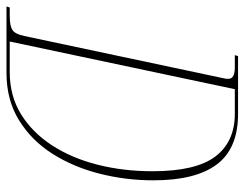

<svg xmlns="http://www.w3.org/2000/svg" viewBox="-119 -653 754 592"><g transform="rotate(90 258.0 -357.0)"><path d="M-18 0 -15 -10H12Q41 -10 54 -18Q67 -26 73 -55L203 -668Q205 -676 205 -679Q205 -682 205 -684Q205 -695 195.5 -699.5Q186 -704 171 -704H132L135 -714H313Q420 -714 469 -648.5Q518 -583 518 -453Q518 -368 497.5 -287Q477 -206 436 -141.5Q395 -77 332.5 -38.5Q270 0 187 0ZM184 -10Q258 -10 314.5 -45Q371 -80 410.5 -141Q450 -202 470 -281.5Q490 -361 490 -450Q490 -584 444.5 -644Q399 -704 313 -704H237L90 -10Z"/></g></svg>

Font: Noto Serif Display ExtraCondensed Thin
Style: Italic
Weight: 100
Width: 2
Italic angle: -12°
Designer: Monotype Design Team
Foundry: Monotype Imaging Inc.
Version: Version 2.009